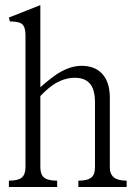

<svg xmlns="http://www.w3.org/2000/svg" viewBox="-20 -748 540 769"><path d="M15.6 1H209V-24.4Q172.9 -24.4 157.2 -36.1Q141.6 -48.8 141.6 -77.1V-363.3Q174.8 -398.4 205.1 -416Q242.2 -436.5 280.3 -436.5Q321.3 -436.5 341.8 -411.1Q360.4 -386.7 360.4 -338.9V-77.1Q360.4 -48.8 345.7 -37.1Q331.1 -24.4 293.9 -24.4V1H487.3V-24.4Q453.1 -24.4 436.5 -37.1Q419.9 -50.8 419.9 -77.1V-356.4Q419.9 -421.9 386.7 -455.1Q357.4 -484.4 306.6 -484.4Q263.7 -484.4 215.8 -456.1Q188.5 -439.5 142.6 -399.4L141.6 -397.5V-727.5L15.6 -677.7L19.5 -662.1Q54.7 -662.1 67.4 -652.3Q82 -640.6 82 -609.4V-77.1Q82 -48.8 66.4 -36.1Q51.8 -24.4 15.6 -24.4Z"/></svg>

Font: BatangChe
Style: Regular
Weight: 400
Monospace: yes
Version: Version 2.21